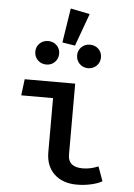

<svg xmlns="http://www.w3.org/2000/svg" viewBox="-62 -975 723 1034"><g transform="rotate(5 300.0 -458.0)"><path d="M53 -440 64 -528H337V-144Q337 -77 417 -77Q458 -77 501 -95L529 -17Q507 -4 470 4.5Q433 13 393 13Q316 13 270.5 -30Q225 -73 225 -148V-440ZM382 -908 318 -732 249 -743 278 -929ZM237 -681Q237 -654 218.5 -635.5Q200 -617 173 -617Q145 -617 126.5 -635.5Q108 -654 108 -681Q108 -708 126.5 -726Q145 -744 173 -744Q200 -744 218.5 -726Q237 -708 237 -681ZM463 -681Q463 -654 444.5 -635.5Q426 -617 398 -617Q371 -617 352.5 -635.5Q334 -654 334 -681Q334 -708 352.5 -726Q371 -744 398 -744Q426 -744 444.5 -726Q463 -708 463 -681Z"/></g></svg>

Font: Fira Mono Medium
Style: Regular
Weight: 500
Designer: Carrois Corporate & Edenspiekermann AG
Foundry: Carrois Corporate GbR & Edenspiekermann AG
Version: Version 3.206